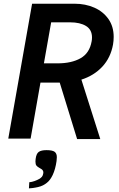

<svg xmlns="http://www.w3.org/2000/svg" viewBox="-20 -745 640 1032"><path d="M152.5 -725H381Q439 -725 486.8 -704Q534.5 -683 562.8 -642.8Q591 -602.5 591 -546.5Q591 -526 587.5 -505.5Q574.5 -434.5 529.8 -386.5Q485 -338.5 417.5 -317L519 2.5H394.5L301 -301H197.5L144.5 0H24.5ZM472.5 -522.5Q474.5 -532.5 474.5 -543.5Q474.5 -585.5 442.5 -605.2Q410.5 -625 356.5 -625H255L216 -404.5H289.5Q364.5 -404.5 413 -432Q461.5 -459.5 472.5 -522.5ZM190.5 217Q200.5 211 205.2 205.2Q210 199.5 212 189.5Q213 184.5 213 182Q213 171 203 164Q201.5 163 192 157.5Q181 151.5 175.8 145Q170.5 138.5 170.5 123Q170.5 119.5 171.5 109.5Q175 81 188.2 71.5Q201.5 62 230 62Q261.5 62 273.5 70.8Q285.5 79.5 285.5 100Q285.5 109.5 284 120.5Q278 164 263 196Q249.5 224 232 237.5Q212 254 186 260Q151.5 267.5 135.5 267.5L137.5 234.5Q151 233.5 165.5 228.2Q180 223 190.5 217Z"/></svg>

Font: JuliaMono SemiBoldItalic
Style: Regular
Weight: 600
Italic angle: -9°
Monospace: yes
Designer: cormullion
Foundry: corm
Version: Version 0.049; ttfautohint (v1.8.4)